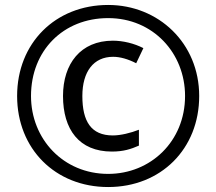

<svg xmlns="http://www.w3.org/2000/svg" viewBox="-20 -744 872 774"><path d="M416 10C629 10 783 -144 783 -357C783 -570 619 -724 416 -724C203 -724 49 -570 49 -357C49 -144 203 10 416 10ZM416 -43C235 -43 105 -184 105 -357C105 -540 235 -671 416 -671C597 -671 726 -530 726 -357C726 -174 587 -43 416 -43ZM431 -133C478 -133 508 -143 540 -157V-221C507 -208 466 -198 435 -198C347 -198 312 -255 312 -357C312 -455 357 -515 436 -515C464 -515 496 -506 529 -489L558 -550C521 -569 476 -580 435 -580C305 -580 234 -487 234 -357C234 -222 299 -133 431 -133Z"/></svg>

Font: Noto Sans Caucasian Albanian
Style: Regular
Weight: 400
Designer: Monotype Design Team
Foundry: Monotype Imaging Inc.
Version: Version 2.005